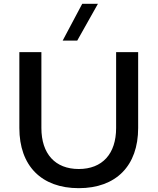

<svg xmlns="http://www.w3.org/2000/svg" viewBox="-20 -972 822 1002"><path d="M701 -304V-700H586V-304C586 -169 514 -90 391 -90C268 -90 196 -169 196 -304V-700H81V-304C81 -107 196 10 391 10C586 10 701 -107 701 -304ZM307 -760H383L491 -952H409Z"/></svg>

Font: Goli Medium
Style: Regular
Weight: 500
Designer: jaikishan Patel
Foundry: MagicType
Version: Version 1.000;Glyphs 3.2 (3242)